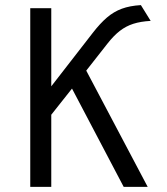

<svg xmlns="http://www.w3.org/2000/svg" viewBox="-20 -732 656 752"><path d="M98.5 0V-700H180.8V-393.9L343.2 -603.1Q372.1 -640.5 398.9 -663.4Q425.6 -686.2 457 -697.8Q488.4 -709.4 531.8 -712L570.1 -650.2Q530.9 -648 502.1 -638.8Q473.2 -629.5 449.6 -611.2Q426 -593 401.9 -562.5L317.8 -455.4L558.5 0H464.5L262 -385.1L180.8 -282.6V0Z"/></svg>

Font: Overpass Mono Light
Style: Regular
Weight: 300
Monospace: yes
Designer: Delve Withrington, Dave Bailey
Foundry: Delve Fonts LLC
Version: Version 4.000